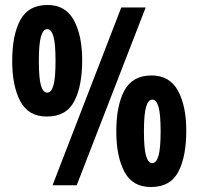

<svg xmlns="http://www.w3.org/2000/svg" viewBox="-20 -795 797 771"><path d="M168 -327Q94 -327 61.5 -388.5Q29 -450 29 -550Q29 -654 61.5 -714.5Q94 -775 171 -775Q243 -775 276.5 -714Q310 -653 310 -553Q310 -449 278 -388Q246 -327 168 -327ZM191 -51 467 -765H565L288 -51ZM170 -423Q186 -423 194.5 -452Q203 -481 203 -551Q203 -620 194.5 -649Q186 -678 170 -678Q153 -678 144.5 -648.5Q136 -619 136 -551Q136 -480 144.5 -451.5Q153 -423 170 -423ZM586 -44Q512 -44 479.5 -105.5Q447 -167 447 -267Q447 -371 479.5 -431.5Q512 -492 589 -492Q661 -492 694.5 -431Q728 -370 728 -270Q728 -166 696 -105Q664 -44 586 -44ZM591 -140Q608 -140 616.5 -169.5Q625 -199 625 -268Q625 -337 616.5 -366Q608 -395 592 -395Q575 -395 566.5 -365.5Q558 -336 558 -268Q558 -199 566.5 -169.5Q575 -140 591 -140Z"/></svg>

Font: Noto Sans Tamil UI ExtraCondensed
Style: Bold
Weight: 700
Width: 2
Designer: Jelle Bosma - Monotype Design Team
Foundry: Monotype Imaging Inc.
Version: Version 2.004; ttfautohint (v1.8.4.7-5d5b)